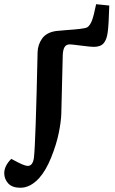

<svg xmlns="http://www.w3.org/2000/svg" viewBox="-102 -656 540 905"><path d="M227.1 -446.8Q210 -446.8 202.4 -434.1Q194.8 -421.4 193.8 -396L187 -122.1Q186 -83 175 -29.3Q164.1 24.4 139.2 86.4Q114.3 148.4 82 184.1Q40.5 229 -5.9 229Q-44.4 229 -63.2 208.5Q-82 188 -82 160.2Q-82 126 -48.8 92.8L-16.1 109.9Q15.6 126 28.8 126Q53.2 126 58.1 85.9Q65.9 18.1 75.2 -410.2Q76.2 -445.3 96.4 -474.1Q116.7 -502.9 162.1 -509.8Q175.8 -511.7 211.7 -514.2Q247.6 -516.6 275.1 -519.8Q302.7 -522.9 310.1 -527.8Q323.2 -537.1 331.8 -560.1Q340.3 -583 351.1 -636.2L413.1 -629.9Q410.6 -540 405.8 -504.9Q401.4 -469.2 386.5 -452.1Q371.6 -435.1 339.8 -435.1Q326.2 -435.1 281 -440.9Q235.8 -446.8 227.1 -446.8Z"/></svg>

Font: Literata Book
Style: Bold Italic
Weight: 700
Italic angle: -3°
Designer: Latin by Veronika Burian and Jose Scaglione. Greek by Irene Vlachou. Cyrillic by Vera Evstafieva
Foundry: TypeTogether
Version: Version 1.003;PS 001.003;hotconv 1.0.88;makeotf.lib2.5.64775